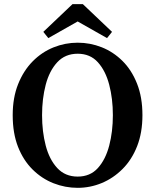

<svg xmlns="http://www.w3.org/2000/svg" viewBox="-20 -885 744 922"><path d="M353 17Q293 17 237 -5Q181 -27 136.5 -71Q92 -115 66.5 -180Q41 -245 41 -332Q41 -416 67 -481Q93 -546 137 -590.5Q181 -635 237 -657.5Q293 -680 353 -680Q413 -680 468.5 -658Q524 -636 568 -592.5Q612 -549 638 -483.5Q664 -418 664 -332Q664 -248 638.5 -183Q613 -118 568.5 -73.5Q524 -29 468.5 -6Q413 17 353 17ZM353 -37Q413 -37 450 -78Q487 -119 504.5 -186Q522 -253 522 -332Q522 -411 504.5 -478Q487 -545 450 -586Q413 -627 353 -627Q293 -627 255 -586Q217 -545 199.5 -478Q182 -411 182 -332Q182 -253 199.5 -186Q217 -119 255 -78Q293 -37 353 -37ZM378 -865 518 -732 494 -702 353 -782 212 -702 188 -732 328 -865Z"/></svg>

Font: Source Serif Pro SemiBold
Style: Regular
Weight: 600
Designer: Frank Grießhammer
Foundry: Adobe Systems Incorporated
Version: Version 3.001;hotconv 1.0.111;makeotfexe 2.5.65597